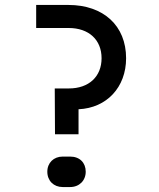

<svg xmlns="http://www.w3.org/2000/svg" viewBox="-20 -750 640 775"><path d="M297 -208V-309C411 -314 489 -398 489 -515C489 -646 398 -730 256 -730H126V-637H257C339 -637 390 -589 390 -515C390 -441 339 -393 258 -393H201L202 -208ZM263 5C300 5 326 -21 326 -57C326 -93 302 -118 263 -118H233C197 -118 171 -93 171 -57C171 -20 197 5 233 5Z"/></svg>

Font: Tekne LDO Medium
Style: Regular
Weight: 500
Monospace: yes
Designer: Alessio Laiso, Mario Rullo, Paolo Rosset
Foundry: Alessio Laiso
Version: Version 1.000;hotconv 1.0.109;makeotfexe 2.5.65596